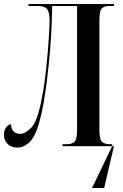

<svg xmlns="http://www.w3.org/2000/svg" viewBox="-21 -734 620 964"><path d="M441 210 542 0V-10H550L551 0L502 210ZM66 7Q104 7 134.5 -28Q165 -63 188 -167Q207 -252 223 -403Q239 -554 241 -704H366V-84Q366 -35 353.5 -22.5Q341 -10 313 -10H293V0H551V-10H531Q503 -10 490.5 -22.5Q478 -35 478 -84V-630Q478 -680 490.5 -692Q503 -704 531 -704H551V-714H122V-704H168Q203 -704 215.5 -688.5Q228 -673 228 -631Q228 -604 223.5 -535Q219 -466 210.5 -386Q202 -306 190 -246Q168 -126 137 -94Q106 -62 82 -62Q36 -62 34 -111Q-1 -100 -1 -58Q-1 -30 17 -11.5Q35 7 66 7Z"/></svg>

Font: Noto Serif Display Condensed Semi
Style: Regular
Weight: 600
Width: 3
Designer: Monotype Design Team
Foundry: Monotype Imaging Inc.
Version: Version 1.900